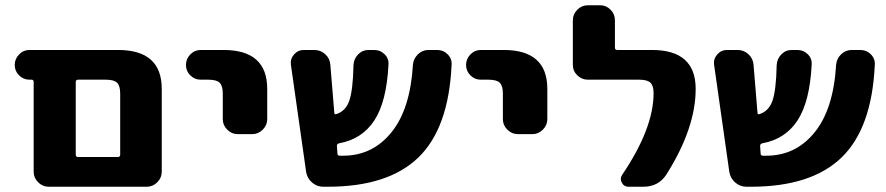

<svg xmlns="http://www.w3.org/2000/svg" viewBox="-20 -710 3370 730"><path d="M268 -398V-122Q268 -113 277 -113H428Q437 -113 437 -122V-354Q437 -384 425 -395.5Q413 -407 383 -407H277Q268 -407 268 -398ZM92 -407Q69 -407 52.5 -423.5Q36 -440 36 -463Q36 -486 52.5 -503Q69 -520 92 -520H429Q595 -520 595 -372V-57Q595 -34 578 -17Q561 0 538 0H268H165Q142 0 125 -17Q108 -34 108 -57V-398Q108 -407 100 -407Z M743 -407Q720 -407 703.5 -423.5Q687 -440 687 -463Q687 -486 703.5 -503Q720 -520 743 -520H830Q996 -520 996 -372V-257Q996 -234 979 -217Q962 -200 939 -200H884Q861 -200 844 -217Q827 -234 827 -257V-354Q827 -384 815 -395.5Q803 -407 773 -407Z M1144 -56 1086 -464Q1083 -486 1098 -503Q1113 -520 1135 -520H1175Q1199 -520 1216.5 -504Q1234 -488 1236 -464L1251 -282Q1251 -274 1258 -276Q1294 -287 1308 -327Q1322 -367 1324 -462Q1325 -486 1341.5 -503Q1358 -520 1381 -520H1402Q1426 -520 1442.5 -503.5Q1459 -487 1457 -464Q1450 -324 1403.5 -252.5Q1357 -181 1269 -165Q1261 -163 1261 -155L1263 -126Q1263 -118 1272 -118H1285Q1396 -118 1468 -206.5Q1540 -295 1550 -464Q1552 -487 1569 -503.5Q1586 -520 1609 -520H1641Q1666 -520 1682.5 -503Q1699 -486 1697 -463Q1686 -223 1571 -111.5Q1456 0 1226 0H1209Q1185 0 1166.5 -16Q1148 -32 1144 -56Z M1808 -407Q1785 -407 1768.5 -423.5Q1752 -440 1752 -463Q1752 -486 1768.5 -503Q1785 -520 1808 -520H1895Q2061 -520 2061 -372V-257Q2061 -234 2044 -217Q2027 -200 2004 -200H1949Q1926 -200 1909 -217Q1892 -234 1892 -257V-354Q1892 -384 1880 -395.5Q1868 -407 1838 -407Z M2215 -407Q2192 -407 2175 -423.5Q2158 -440 2158 -463V-633Q2158 -656 2175 -673Q2192 -690 2215 -690H2262Q2285 -690 2301.5 -673Q2318 -656 2318 -633V-529Q2318 -520 2327 -520H2459Q2625 -520 2625 -372Q2625 -223 2514 -47Q2484 0 2426 0H2370Q2352 0 2344 -16Q2336 -32 2346 -46Q2465 -222 2465 -356Q2465 -384 2453 -395.5Q2441 -407 2411 -407Z M2753 -56 2695 -464Q2692 -486 2707 -503Q2722 -520 2744 -520H2784Q2808 -520 2825.5 -504Q2843 -488 2845 -464L2860 -282Q2860 -274 2867 -276Q2903 -287 2917 -327Q2931 -367 2933 -462Q2934 -486 2950.5 -503Q2967 -520 2990 -520H3011Q3035 -520 3051.5 -503.5Q3068 -487 3066 -464Q3059 -324 3012.5 -252.5Q2966 -181 2878 -165Q2870 -163 2870 -155L2872 -126Q2872 -118 2881 -118H2894Q3005 -118 3077 -206.5Q3149 -295 3159 -464Q3161 -487 3178 -503.5Q3195 -520 3218 -520H3250Q3275 -520 3291.5 -503Q3308 -486 3306 -463Q3295 -223 3180 -111.5Q3065 0 2835 0H2818Q2794 0 2775.5 -16Q2757 -32 2753 -56Z"/></svg>

Font: Rounded Mplus 1c ExtraBold
Style: Regular
Weight: 800
Version: Version 1.059.20150529